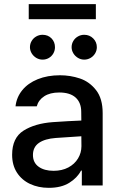

<svg xmlns="http://www.w3.org/2000/svg" viewBox="-20 -904 583 936"><path d="M237.3 -308.6Q270.5 -311 309.8 -313.2Q349.1 -315.4 376.5 -316.4L376 -358.4Q376 -403.8 348.6 -428.5Q321.3 -453.1 268.6 -453.1Q224.1 -453.1 195.8 -434.8Q167.5 -416.5 159.2 -385.7H55.7Q60.5 -429.7 88.4 -464.1Q116.2 -498.5 163.8 -517.8Q211.4 -537.1 272.5 -537.1Q322.8 -537.1 369.4 -521.5Q416 -505.9 448.2 -464.8Q480.5 -423.8 480.5 -352.5V0H378.9V-72.3H375Q356.9 -37.1 317.6 -12.7Q278.3 11.7 217.8 11.7Q167 11.7 126.5 -7.3Q85.9 -26.4 62.5 -62.7Q39.1 -99.1 39.1 -149.4Q39.1 -231.9 94.7 -267.1Q150.4 -302.2 237.3 -308.6ZM241.2 -71.3Q282.2 -71.3 313 -87.6Q343.8 -104 360.4 -131.6Q377 -159.2 377 -191.4L376.5 -239.7L252 -231.4Q198.7 -227.5 169.7 -207.3Q140.6 -187 140.6 -148.4Q140.6 -111.3 168.2 -91.3Q195.8 -71.3 241.2 -71.3ZM126 -673.8Q126 -690.4 134.3 -704.3Q142.6 -718.3 156.7 -726.3Q170.9 -734.4 187.5 -734.4Q213.9 -734.4 231 -717Q248 -699.7 248 -673.8Q248 -657.7 240.2 -643.8Q232.4 -629.9 218.5 -621.6Q204.6 -613.3 187.5 -613.3Q171.4 -613.3 157.2 -621.6Q143.1 -629.9 134.5 -644Q126 -658.2 126 -673.8ZM329.1 -673.8Q329.1 -690.4 337.4 -704.3Q345.7 -718.3 359.9 -726.3Q374 -734.4 390.6 -734.4Q416.5 -734.4 434.3 -716.8Q452.1 -699.2 452.1 -673.8Q452.1 -657.7 443.8 -643.8Q435.5 -629.9 421.4 -621.6Q407.2 -613.3 390.6 -613.3Q374.5 -613.3 360.4 -621.6Q346.2 -629.9 337.6 -644Q329.1 -658.2 329.1 -673.8ZM447.3 -810.5H120.1V-883.8H447.3Z"/></svg>

Font: Pretendard Std Medium
Style: Regular
Weight: 500
Designer: Base glyphs from Inter by Rasmus Andersson; Hangeul glyphs from Noto Sans CJK(Source Han Sans) by Jang Soo-young and Kan
Foundry: Kil Hyung-jin
Version: Version 1.309